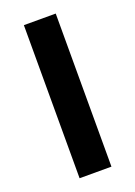

<svg xmlns="http://www.w3.org/2000/svg" viewBox="-112 -591 451 640"><g transform="rotate(-20 114.0 -271.5)"><path d="M170 0H57V-543H170Z"/></g></svg>

Font: Noto Sans Display ExtraCondensed SemiBold
Style: Regular
Weight: 600
Width: 2
Designer: Monotype Design Team
Foundry: Monotype Imaging Inc.
Version: Version 2.003